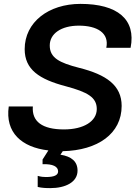

<svg xmlns="http://www.w3.org/2000/svg" viewBox="-20 -764 697 988"><path d="M394 -744C230 -744 107 -650 107 -511C107 -406 182 -356 319 -320C431 -290 478 -263 478 -203C478 -140 411 -98 309 -98C197 -98 143 -139 149 -216H25C6 -82 91 -6 229 10L199 57V81C252 79 279 93 279 118C279 138 258 147 216 147C205 147 191 146 174 141V198C195 203 215 204 239 204C316 204 379 174 379 114C379 67 348 41 291 32L303 14C483 10 606 -76 606 -219C606 -325 527 -380 387 -415C286 -441 236 -466 236 -530C236 -591 295 -632 386 -632C479 -632 543 -595 527 -518H652C681 -665 584 -744 394 -744Z"/></svg>

Font: Nacelle SemiBold
Style: Italic
Weight: 600
Italic angle: -12°
Designer: Sora Sagano
Foundry: Sora Sagano
Version: Version 1.000;FEAKit 1.0